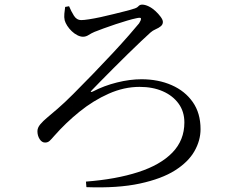

<svg xmlns="http://www.w3.org/2000/svg" viewBox="-20 -774 1040 831"><path d="M279 -747 262 -744Q260 -730 258.5 -714.5Q257 -699 260 -686Q263 -675 271 -662.5Q279 -650 290.5 -639Q302 -628 315 -621.5Q328 -615 339 -615Q352 -615 363.5 -622.5Q375 -630 389 -636Q404 -642 428.5 -651Q453 -660 480 -669Q507 -678 531 -685Q555 -692 570 -695Q587 -699 590 -695Q590 -694 590 -693Q591 -687 582 -673Q569 -657 538.5 -622Q508 -587 467 -543Q426 -499 381.5 -453Q337 -407 297.5 -367.5Q258 -328 230 -304Q207 -284 186.5 -267Q166 -250 154 -235.5Q142 -221 142 -206Q142 -187 151.5 -172Q161 -157 175 -157Q187 -157 195 -164.5Q203 -172 214 -185Q264 -242 324 -290.5Q384 -339 450.5 -368.5Q517 -398 584 -398Q641 -398 684.5 -379Q728 -360 753 -325.5Q778 -291 778 -244Q778 -167 726 -113.5Q674 -60 578 -29Q482 2 352 12L354 36Q490 41 585 20.5Q680 0 737.5 -36.5Q795 -73 821.5 -119.5Q848 -166 848 -215Q848 -284 814.5 -332Q781 -380 723 -405.5Q665 -431 592 -431Q542 -431 486 -417Q430 -403 382 -378Q375 -375 373 -376Q373 -376 373 -376Q372 -378 378 -384Q391 -398 415.5 -422.5Q440 -447 470 -477.5Q500 -508 531.5 -538.5Q563 -569 589 -594Q615 -619 631 -633Q641 -642 654 -647.5Q667 -653 676 -660.5Q685 -668 685 -679Q685 -688 675.5 -701Q666 -714 652.5 -726.5Q639 -739 623.5 -746.5Q608 -754 595 -754Q585 -754 578.5 -746.5Q572 -739 555 -735Q544 -731 521.5 -725.5Q499 -720 471.5 -713Q444 -706 416 -700Q388 -694 365.5 -690.5Q343 -687 331 -687Q312 -687 300 -706Q288 -725 279 -747Z"/></svg>

Font: Early Summer Mincho
Style: Regular
Weight: 400
Designer: GuiWonder
Version: Version 1.002